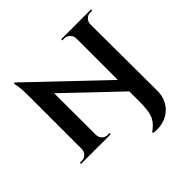

<svg xmlns="http://www.w3.org/2000/svg" viewBox="-226 -914 1315 1315"><g transform="rotate(-45 431.5 -256.5)"><path d="M104 -715 242 -562 243 0H106V-590Q106 -646 100 -680.5Q94 -715 94 -715ZM109 -69V0H30V-11Q30 -11 38.5 -11Q47 -11 48 -11Q72 -11 89 -28Q106 -45 106 -69ZM243 -69Q243 -45 259.5 -28Q276 -11 300 -11Q301 -11 309.5 -11Q318 -11 318 -11V0H240V-69ZM753 14 116 -593 104 -715 742 -108ZM754 15Q754 64 735.5 101.5Q717 139 686 163Q655 187 615.5 196.5Q576 206 532 200L527 192Q548 177 564.5 161Q581 145 592.5 123.5Q604 102 609.5 69Q615 36 615 -14V-700H751ZM538 -700H617V-631H615Q614 -656 597 -672.5Q580 -689 556 -689Q556 -689 547.5 -689Q539 -689 538 -689ZM827 -700V-689Q827 -689 818.5 -689Q810 -689 810 -689Q786 -689 769 -672.5Q752 -656 751 -631H748V-700Z"/></g></svg>

Font: Cinzel
Style: Bold
Weight: 700
Designer: Natanael Gama
Version: Version 2.000